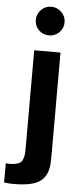

<svg xmlns="http://www.w3.org/2000/svg" viewBox="-102 -804 431 1041"><g transform="rotate(5 114.0 -283.5)"><path d="M205.1 17.1Q205.1 58.1 204.1 76.2Q199.7 142.6 158 173.3Q116.2 204.1 13.2 204.1Q-16.6 204.1 -38.1 200.2V96.2Q-10.3 98.6 8.1 95.7Q26.4 92.8 37.1 86.7Q47.9 80.6 53.5 66.9Q59.1 53.2 60.5 39.1Q62 24.9 62 1V-527.8H205.1ZM56.2 -692.9Q56.2 -725.1 78.9 -748Q101.6 -771 133.8 -771Q166.5 -771 189.7 -748Q212.9 -725.1 212.9 -692.9Q212.9 -660.2 189.9 -637.7Q167 -615.2 133.8 -615.2Q101.6 -615.2 78.9 -637.7Q56.2 -660.2 56.2 -692.9Z"/></g></svg>

Font: Nacelle Bold
Style: Regular
Weight: 700
Designer: Sora Sagano
Foundry: Sora Sagano
Version: Version 1.000;FEAKit 1.0